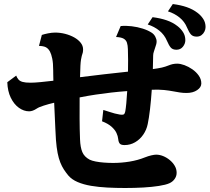

<svg xmlns="http://www.w3.org/2000/svg" viewBox="-20 -897 1040 950"><path d="M835 -877Q874 -872.1 904.3 -861.6Q934.6 -851.1 958 -833Q974.6 -820.3 985.8 -803Q997.1 -785.6 997.1 -763.2Q997.1 -752 991.7 -741Q986.3 -730 976.6 -722.9Q966.8 -715.8 953.1 -715.8Q934.6 -715.8 925 -726.3Q915.5 -736.8 905.8 -759.8Q893.6 -790 868.4 -810.3Q843.3 -830.6 811 -840.8ZM734.9 -812Q773.9 -807.1 804.4 -796.6Q835 -786.1 857.9 -768.1Q874.5 -755.4 885.7 -738Q897 -720.7 897 -698.2Q897 -680.7 885 -665.8Q873 -650.9 853 -650.9Q834.5 -650.9 825.2 -661.4Q815.9 -671.9 806.2 -694.8Q793.5 -725.1 768.3 -745.4Q743.2 -765.6 710.9 -775.9ZM60.1 -522.9Q64.5 -511.7 71.3 -503.7Q78.1 -495.6 91.8 -491.7Q105.5 -487.8 130.9 -487.8Q149.9 -487.8 180.2 -490.7Q210.4 -493.7 244.1 -497.6Q243.7 -517.1 243.4 -530.5Q243.2 -543.9 243.2 -548.8Q243.2 -584.5 238.5 -606.9Q233.9 -629.4 227.1 -642.1Q218.8 -657.2 206.8 -663.3Q194.8 -669.4 172.9 -669.9L187 -724.1Q198.2 -728 217.3 -731.9Q236.3 -735.8 252.9 -735.8Q277.8 -735.8 302.5 -729.5Q327.1 -723.1 347.2 -711.9Q367.2 -700.7 379.2 -685.5Q391.1 -670.4 391.1 -652.8Q391.1 -643.6 389.6 -636.7Q388.2 -629.9 384.8 -621.1Q382.8 -614.3 380.9 -602.5Q378.9 -590.8 377.9 -571.8Q377.4 -558.1 377 -543.9Q376.5 -529.8 376 -515.1Q436 -522.9 495.4 -529.5Q554.7 -536.1 613.3 -542.5Q613.8 -571.3 613.8 -599.9Q613.8 -628.4 612.8 -653.8Q612.3 -672.4 608.2 -685.5Q604 -698.7 591.6 -705.8Q579.1 -712.9 554.2 -713.9L577.1 -768.1Q603 -770.5 631.6 -767.1Q660.2 -763.7 686.3 -755.4Q712.4 -747.1 731 -734.9Q742.2 -727.5 748.5 -715.3Q754.9 -703.1 754.9 -691.9Q754.9 -684.1 752.9 -677.5Q751 -670.9 748 -662.1Q745.1 -652.3 741.5 -642.1Q737.8 -631.8 737.8 -622.1Q737.8 -590.3 736.3 -555.2Q762.7 -558.6 780.8 -562.7Q798.8 -566.9 814 -573.2Q824.7 -577.6 834.7 -579.8Q844.7 -582 856.9 -582Q872.6 -582 892.6 -574.7Q912.6 -567.4 931.9 -554Q951.2 -540.5 963.6 -522.7Q976.1 -504.9 976.1 -483.9Q976.1 -465.3 955.6 -451.2Q935.1 -437 902.8 -437Q884.8 -437 869.6 -439.5Q854.5 -441.9 838.9 -444.8Q815.9 -449.2 791.7 -451.7Q767.6 -454.1 731 -453.1Q727.5 -401.4 722.2 -356Q716.8 -310.5 710.9 -283.2Q705.1 -254.4 688.7 -230.7Q672.4 -207 648.4 -193.1Q624.5 -179.2 596.2 -179.2Q579.1 -179.2 572.8 -186.3Q566.4 -193.4 564.9 -209Q563.5 -223.6 556.2 -239.3Q548.8 -254.9 532 -270Q515.1 -285.2 484.9 -296.9L491.2 -353Q510.3 -347.2 523.4 -342.8Q536.6 -338.4 548.1 -335.4Q559.6 -332.5 573.2 -330.1Q585.9 -328.1 591.6 -330.6Q597.2 -333 600.1 -347.2Q602.5 -360.4 605 -386.5Q607.4 -412.6 609.4 -446.3Q568.4 -443.4 530.3 -439Q492.2 -434.6 454.1 -429Q416 -423.3 374 -415Q373.5 -363.3 373.8 -310.5Q374 -257.8 376 -207Q377.4 -168.5 387.2 -144.8Q397 -121.1 423.8 -106.9Q434.6 -101.6 453.4 -97.9Q472.2 -94.2 494.9 -92.5Q517.6 -90.8 540 -90.8Q580.6 -90.8 621.1 -97.4Q661.6 -104 696.8 -118.2Q713.9 -125 729 -128.4Q744.1 -131.8 752.9 -131.8Q769.5 -131.8 787.1 -124.8Q804.7 -117.7 819.8 -105.2Q835 -92.8 844.5 -76.7Q854 -60.5 854 -42Q854 -25.4 844.2 -11.5Q834.5 2.4 817.9 9.8Q800.3 17.6 766.4 22.9Q732.4 28.3 689 30.8Q645.5 33.2 599.1 33.2Q554.2 33.2 511.2 31Q468.3 28.8 430.7 22.5Q393.1 16.1 364 3.7Q335 -8.8 317.9 -28.8Q306.2 -43 296.1 -58.3Q286.1 -73.7 278.3 -93.3Q270.5 -112.8 265.1 -139.9Q259.8 -167 256.8 -205.1Q255.4 -229 253.9 -259.3Q252.4 -289.6 251 -323Q249.5 -356.4 248 -388.7Q220.7 -382.3 196.3 -374.5Q171.9 -366.7 162.1 -359.9Q150.9 -352.5 141.6 -349.4Q132.3 -346.2 124 -346.2Q98.1 -346.2 73.7 -363.5Q49.3 -380.9 33.4 -413.3Q17.6 -445.8 16.1 -490.2Z"/></svg>

Font: BIZ UDPMincho
Style: Bold
Weight: 700
Designer: TypeBank Co., Ltd.
Foundry: Morisawa Inc.
Version: Version 1.06